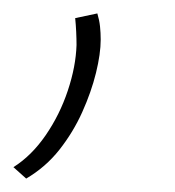

<svg xmlns="http://www.w3.org/2000/svg" viewBox="-90 -66 261 286"><path d="M22 -39 55 -46Q58 -36 59 -26.5Q60 -17 60 -7Q60 14 53 42.5Q46 71 32.5 101Q19 131 -1.5 157Q-22 183 -51 200L-70 183Q-43 166 -22 135.5Q-1 105 11 69Q23 33 24 1Q24 -8 23.5 -18.5Q23 -29 22 -39Z"/></svg>

Font: Georama ExtraCondensed Thin ExtraLight
Style: Italic
Weight: 250
Italic angle: -9°
Version: Version 1.001